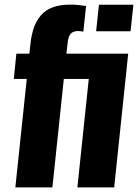

<svg xmlns="http://www.w3.org/2000/svg" viewBox="-20 -810 597 830"><path d="M395.5 -674.8 407.7 -789.6H556.6L544.4 -674.8ZM46.4 0 95.7 -468.8H39.6L50.8 -578.1H106.9L111.3 -617.7Q115.7 -659.2 126.2 -689.5Q136.7 -719.7 156.5 -743.2Q176.3 -766.6 208 -778.3Q239.7 -790 283.7 -790Q314.5 -790 352.1 -784.2L340.3 -673.3Q326.7 -675.8 316.9 -675.8Q296.9 -675.8 286.1 -664.6Q275.4 -653.3 272.5 -625.5L267.1 -578.1H534.2L473.6 0H314.5L363.8 -468.8H255.9L206.5 0Z"/></svg>

Font: Oswald
Style: Bold
Weight: 700
Designer: Vernon Adams
Foundry: Vernon Adams
Version: 3.0; ttfautohint (v0.94.23-7a4d-dirty) -l 8 -r 50 -G 200 -x 